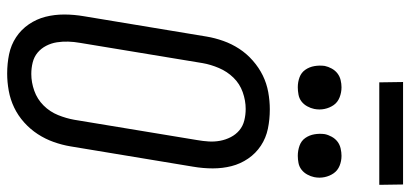

<svg xmlns="http://www.w3.org/2000/svg" viewBox="-332 -832 1172 549"><g transform="rotate(90 254.5 -558.0)"><path d="M191 8Q162 8 135.5 2.5Q109 -3 87 -17.5Q65 -32 50 -54Q35 -76 28.5 -101.5Q22 -127 22 -155Q22 -183 27 -212L85 -562Q89 -586 97.5 -610Q106 -634 120 -655.5Q134 -677 154 -694.5Q174 -712 196.5 -723Q219 -734 244 -738.5Q269 -743 293 -743Q322 -743 348.5 -737.5Q375 -732 397 -717.5Q419 -703 434 -681Q449 -659 455.5 -633.5Q462 -608 462 -580Q462 -552 457 -523L399 -173Q395 -149 386.5 -125Q378 -101 364 -79.5Q350 -58 330.5 -40.5Q311 -23 288 -12Q265 -1 240 3.5Q215 8 191 8ZM192 -61Q216 -61 240 -69.5Q264 -78 282 -96Q300 -114 309.5 -137.5Q319 -161 323 -184L381 -535Q384 -552 385 -568.5Q386 -585 383 -601Q380 -617 372.5 -631.5Q365 -646 353 -656Q341 -666 325 -670Q309 -674 292 -674Q268 -674 244 -665.5Q220 -657 202.5 -639Q185 -621 175 -597.5Q165 -574 161 -551L103 -200Q100 -183 99.5 -166.5Q99 -150 101.5 -134Q104 -118 111.5 -103.5Q119 -89 131 -79Q143 -69 159 -65Q175 -61 192 -61ZM426 -823Q411 -823 397 -828Q383 -833 375 -844.5Q367 -856 364.5 -870.5Q362 -885 364 -900Q366 -910 371.5 -920Q377 -930 385.5 -936.5Q394 -943 405 -945.5Q416 -948 426 -948Q441 -948 454.5 -942.5Q468 -937 476 -925.5Q484 -914 487 -899.5Q490 -885 487 -870Q485 -860 479.5 -850Q474 -840 465.5 -833.5Q457 -827 446.5 -825Q436 -823 426 -823ZM230 -823Q215 -823 201.5 -828Q188 -833 180 -844.5Q172 -856 169.5 -870.5Q167 -885 169 -900Q171 -910 176.5 -920Q182 -930 190.5 -936.5Q199 -943 209.5 -945.5Q220 -948 230 -948Q245 -948 259 -942.5Q273 -937 281 -925.5Q289 -914 292 -899.5Q295 -885 292 -870Q290 -860 284.5 -850Q279 -840 270.5 -833.5Q262 -827 251 -825Q240 -823 230 -823ZM216 -1056 215 -1124H508L509 -1056Z"/></g></svg>

Font: Iosevka QP
Style: Italic
Weight: 400
Italic angle: -9°
Designer: Belleve Invis
Foundry: Belleve Invis
Version: Version 20.0.0; ttfautohint (v1.8.4)